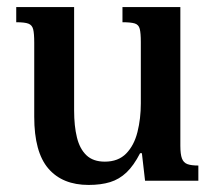

<svg xmlns="http://www.w3.org/2000/svg" viewBox="-20 -512 615 544"><path d="M231 12Q157 12 117 -34.5Q77 -81 77 -181V-391Q77 -417 74 -429Q71 -441 60.5 -445Q50 -449 26 -449V-492H190V-199Q190 -155 198 -122.5Q206 -90 225 -72Q244 -54 277 -54Q315 -54 337.5 -77Q360 -100 369.5 -138Q379 -176 379 -219V-393Q379 -418 376 -430Q373 -442 362 -445.5Q351 -449 327 -449V-492H491V-99Q491 -75 495.5 -63Q500 -51 511 -47Q522 -43 542 -43V0H391L382 -78H377Q359 -43 338.5 -23.5Q318 -4 292 4Q266 12 231 12Z"/></svg>

Font: Noto Serif Armenian Medium
Style: Regular
Weight: 500
Version: Version 2.007